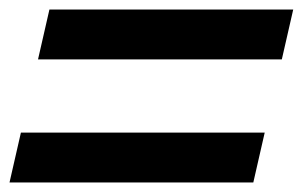

<svg xmlns="http://www.w3.org/2000/svg" viewBox="-23 -576 637 404"><path d="M81 -556H594L570 -451H57ZM21 -297H534L510 -192H-3Z"/></svg>

Font: KaiGen Gothic CN Bold
Style: Bold
Weight: 700
Designer: Ryoko NISHIZUKA  (kana & ideographs); Paul D. Hunt (Latin, Greek & Cyrillic); Wenlong ZHANG  (bopomofo); Sandoll Communi
Foundry: Adobe Systems Incorporated
Version: Version 1.002.20150501